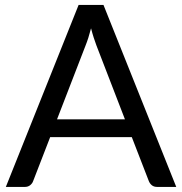

<svg xmlns="http://www.w3.org/2000/svg" viewBox="-20 -736 717 756"><path d="M472 -266H204.5L317 -557C324.3 -575 331.5 -597.5 338.5 -624.5C341.8 -611.5 345.3 -599.2 349 -587.8C352.7 -576.2 356.2 -566.2 359.5 -557.5ZM674 0 387.5 -716.5H289.5L3 0H78C86.3 0 93.3 -2.3 99 -7C104.7 -11.7 108.5 -17 110.5 -23L177.5 -196H499L566 -23C568.7 -16.3 572.7 -10.8 578 -6.5C583.3 -2.2 590.3 0 599 0Z"/></svg>

Font: LatoLatin
Style: Regular
Weight: 400
Designer: Lukasz Dziedzic with Adam Twardoch and Botio Nikoltchev
Foundry: tyPoland Lukasz Dziedzic
Version: Version 2.015; 2015-08-06; http://www.latofonts.com/